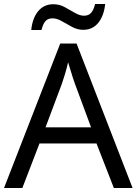

<svg xmlns="http://www.w3.org/2000/svg" viewBox="-20 -933 679 953"><path d="M545 0 459 -221H176L91 0H0L279 -717H360L638 0ZM352 -517Q349 -525 342 -546Q335 -567 328.5 -589.5Q322 -612 318 -624Q311 -593 302 -563.5Q293 -534 287 -517L206 -301H432ZM135 -784Q141 -843 169.5 -877.5Q198 -912 245 -912Q275 -912 301.5 -897.5Q328 -883 352 -869Q376 -855 397 -855Q420 -855 432.5 -869.5Q445 -884 452 -913H502Q496 -855 468 -820Q440 -785 393 -785Q365 -785 338.5 -799Q312 -813 287.5 -827.5Q263 -842 241 -842Q217 -842 205 -827.5Q193 -813 186 -784Z"/></svg>

Font: Noto Sans Tagbanwa
Style: Regular
Weight: 400
Designer: Monotype Design Team
Foundry: Monotype Imaging Inc.
Version: Version 2.001; ttfautohint (v1.8.4.7-5d5b)